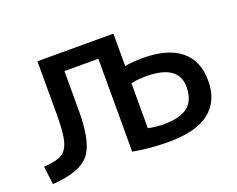

<svg xmlns="http://www.w3.org/2000/svg" viewBox="-90 -676 1038 842"><g transform="rotate(-20 429.0 -255.5)"><path d="M16.6 -75.2Q74.2 -78.1 100.1 -93.3Q126 -108.4 136.7 -147Q147.5 -185.5 147.5 -269.5V-519.5H502V-368.2Q537.1 -375 586.9 -375Q701.2 -375 761.7 -326.2Q822.3 -277.3 822.3 -183.6Q822.3 -89.8 759.8 -40Q697.3 9.8 567.4 9.8Q480.5 9.8 402.3 -4.9V-438.5H244.1V-250Q244.1 -104.5 198.7 -51.3Q153.3 2 27.3 9.8ZM502 -78.1Q539.1 -70.3 574.2 -70.3Q651.4 -70.3 687.5 -99.6Q723.6 -128.9 723.6 -190.4Q723.6 -294.9 572.3 -294.9Q532.2 -294.9 502 -288.1Z"/></g></svg>

Font: GenEi M Gothic v2 Medium
Style: Regular
Weight: 500
Version: Version 2.0